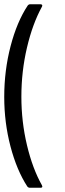

<svg xmlns="http://www.w3.org/2000/svg" viewBox="-25 -783 306 907"><path d="M104 98Q54 21 24.5 -91.5Q-5 -204 -5 -325Q-5 -450 25 -565Q55 -680 106 -757Q111 -763 118 -763H166Q172 -763 174 -759.5Q176 -756 173 -751Q129 -671 102.5 -558.5Q76 -446 76 -326Q76 -208 102.5 -97Q129 14 173 92L175 98Q175 104 166 104H116Q109 104 104 98Z"/></svg>

Font: Barlow GEO
Style: Regular
Weight: 400
Designer: Jeremy Tribby
Foundry: Tribby Type
Version: Version 1.408